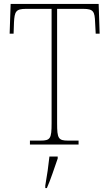

<svg xmlns="http://www.w3.org/2000/svg" viewBox="-20 -734 556 975"><path d="M132 0H379V-20H326C276 -20 270 -31 270 -108V-689H403C455 -689 461 -675 463 -620L466 -563H486L481 -714H34L29 -563H49L51 -620C54 -675 60 -689 112 -689H242V-108C242 -31 236 -20 186 -20H132ZM210 208V221H218C236 182 258 113 273 71V61H231C226 108 219 158 210 208Z"/></svg>

Font: Noto Serif Devanagari SemiCondensed Thin
Style: Regular
Weight: 100
Width: 4
Designer: Universal Thirst, Indian Type Foundry and the Monotype Design Team
Foundry: Monotype Imaging Inc.
Version: Version 2.004